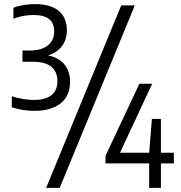

<svg xmlns="http://www.w3.org/2000/svg" viewBox="-20 -834 869 922"><path d="M146.1 -301.7Q117.1 -301.7 89.5 -306Q61.9 -310.4 36.7 -318.7V-371.8Q62.5 -363.1 90.5 -358.6Q118.6 -354.1 143.8 -354.1Q197.2 -354.1 226.4 -376.6Q255.7 -399.1 255.7 -444.4Q255.7 -488 227.4 -512.7Q199.1 -537.4 137.2 -537.4H87.9V-591.3H120.3Q179.9 -591.3 210.1 -616.2Q240.2 -641 240.2 -682.5Q240.2 -723.1 215.6 -742.5Q191 -761.9 141 -761.9Q115.4 -761.9 91 -757.4Q66.6 -753 44.5 -743.4V-796.5Q64 -805.1 92.3 -809.7Q120.6 -814.3 147.7 -814.3Q222.9 -814.3 262 -781.8Q301.1 -749.3 301.1 -687.9Q301.1 -640.6 273.9 -607.9Q246.7 -575.3 196.5 -564.5V-570.7Q256 -562 286.3 -528.2Q316.5 -494.4 316.5 -440.8Q316.5 -373.5 271 -337.6Q225.4 -301.7 146.1 -301.7ZM201.6 68 562.1 -808H627.3L266.8 68ZM486.6 -49.2V-85.5L649.3 -432H710.9L549.2 -85.5L539.6 -100.4H815V-49.2ZM696.3 68V-100.4L709.5 -263H752.8V68Z"/></svg>

Font: Encode Sans SC Condensed Thin
Style: Regular
Weight: 100
Width: 3
Designer: Multiple Designers
Foundry: Impallari Type
Version: Version 3.002